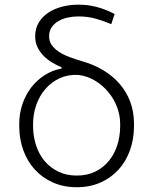

<svg xmlns="http://www.w3.org/2000/svg" viewBox="-20 -783 640 813"><path d="M128.9 -629.4Q128.9 -663.1 144.5 -688.2Q160.2 -713.4 185.5 -730Q210.9 -746.6 243.7 -754.9Q276.4 -763.2 311 -763.2Q351.1 -763.7 389.9 -753.4Q428.7 -743.2 465.3 -723.6L451.2 -680.7Q421.9 -693.4 386 -703.6Q350.1 -713.9 310.5 -713.4Q289.1 -713.4 267.3 -708.7Q245.6 -704.1 228 -694.1Q210.4 -684.1 199.2 -668.2Q188 -652.3 188 -630.4Q187.5 -608.9 198.7 -592.8Q210 -576.7 229 -564Q248 -551.3 273.4 -541.7Q298.8 -532.2 327.1 -523.9Q377 -509.8 417.2 -485.6Q457.5 -461.4 486.3 -428.2Q515.1 -395 531 -353.3Q546.9 -311.5 547.4 -261.7V-246.1Q546.9 -192.4 530 -145.8Q513.2 -99.1 481.9 -64.7Q450.7 -30.3 406 -10.3Q361.3 9.8 305.2 9.8Q249 9.8 204.1 -10.3Q159.2 -30.3 127.7 -64.7Q96.2 -99.1 79.1 -145.8Q62 -192.4 61.5 -246.1V-261.7Q62 -304.2 75.2 -342.8Q88.4 -381.3 111.8 -412.1Q135.3 -442.9 168 -464.1Q200.7 -485.4 240.2 -492.7L241.2 -498Q219.2 -506.8 199 -519.3Q178.7 -531.7 163.1 -548.1Q147.5 -564.5 138.2 -584.7Q128.9 -605 128.9 -629.4ZM120.1 -246.1Q120.6 -204.1 133.1 -166.5Q145.5 -128.9 169.2 -100.8Q192.9 -72.8 227.1 -56.2Q261.2 -39.6 305.2 -39.6Q349.1 -39.6 383.1 -56.2Q417 -72.8 440.4 -101.1Q463.9 -129.4 476.1 -166.7Q488.3 -204.1 488.8 -246.1V-261.7Q488.3 -296.9 474.9 -331.5Q461.4 -366.2 437.5 -394.5Q413.6 -422.9 381.3 -442.1Q349.1 -461.4 311 -465.8Q267.6 -467.8 232.7 -451.7Q197.8 -435.5 172.9 -407Q147.9 -378.4 134.3 -340.6Q120.6 -302.7 120.1 -261.7Z"/></svg>

Font: Roboto Mono Light
Style: Regular
Weight: 300
Designer: Google
Version: Version 2.000985; 2015; ttfautohint (v1.3)